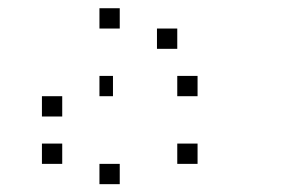

<svg xmlns="http://www.w3.org/2000/svg" viewBox="-20 -487 707 473"><path d="M466.7 -133.3V-83.3H416.7V-133.3ZM275 -83.3V-33.3H225V-83.3ZM133.3 -133.3V-83.3H83.3V-133.3ZM466.7 -300V-250H416.7V-300ZM258.3 -300V-250H225V-300ZM133.3 -250V-200H83.3V-250ZM416.7 -416.7V-366.7H366.7V-416.7ZM275 -466.7V-416.7H225V-466.7Z"/></svg>

Font: 0xA000-Boxes
Style: Boxes
Weight: 400
Version: Version 0.1